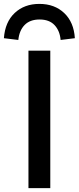

<svg xmlns="http://www.w3.org/2000/svg" viewBox="-43 -965 404 985"><path d="M103 0V-705H215V0ZM51 -760 -23 -769Q-17 -852 32.5 -898.5Q82 -945 159 -945Q237 -945 286.5 -898Q336 -851 341 -769L268 -760Q264 -807 237 -836Q210 -865 160 -865Q111 -865 83.5 -837Q56 -809 51 -760Z"/></svg>

Font: Nunito Sans 7pt SemiBold
Style: Regular
Weight: 600
Designer: Vernon Adams
Foundry: Vernon Adams
Version: Version 3.101;gftools[0.9.27]